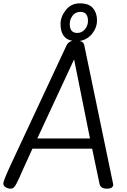

<svg xmlns="http://www.w3.org/2000/svg" viewBox="-41 -1114 761 1148"><path d="M392 -870Q321 -882 321 -971Q321 -1014 352.5 -1054Q384 -1094 437 -1094Q490 -1094 514.5 -1065.5Q539 -1037 539 -993Q539 -949 510.5 -913Q482 -877 436 -869Q459 -864 463 -843Q636 -12 636 -11Q636 14 598 14Q560 14 554 -15L510 -225H153L87 -80Q81 -64 74.5 -51Q68 -38 64 -29.5Q60 -21 57.5 -16.5Q55 -12 51.5 -6Q48 0 45 3Q42 6 39 9Q34 14 21 14Q8 14 -6.5 6Q-21 -2 -21 -18Q-21 -34 28 -139L357 -843Q367 -864 392 -870ZM402 -759 182 -286H497ZM376 -970Q376 -917 421 -917Q448 -917 466.5 -938.5Q485 -960 485 -989Q485 -1043 440 -1043Q410 -1043 393 -1020.5Q376 -998 376 -970Z"/></svg>

Font: Kite One
Style: Regular
Weight: 400
Designer: Eduardo Rodriguez Tunni
Foundry: Eduardo Rodriguez Tunni
Version: Version 1.001